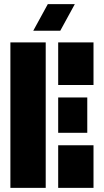

<svg xmlns="http://www.w3.org/2000/svg" viewBox="-20 -904 500 924"><path d="M30 0V-700H200V0ZM260 -495V-700H430V-495ZM260 0V-205H430V0ZM400 -435V-265H260V-435ZM340 -884 270 -756H140L210 -884Z"/></svg>

Font: Promplate
Style: Bold
Weight: 400
Designer: Evgeny Tarasenko
Foundry: Evgeny Tarasenko
Version: Version 1.000